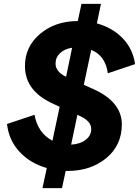

<svg xmlns="http://www.w3.org/2000/svg" viewBox="-20 -865 713 985"><path d="M459 -408Q605 -342 605 -227Q605 -120 525.5 -54Q446 12 326 12H317L298 100H198L220 -3Q135 -27 80 -86.5Q25 -146 16 -229L157 -276Q174 -183 249 -143L286 -317L252 -333Q108 -398 108 -526Q108 -626 186 -691.5Q264 -757 379 -757L398 -845H498L477 -745Q557 -723 609.5 -668.5Q662 -614 673 -536L533 -489Q521 -580 448 -609L410 -430ZM265 -539Q265 -497 319 -471L350 -620Q313 -615 289 -593Q265 -571 265 -539ZM345 -123Q392 -126 420 -148Q448 -170 448 -203Q448 -243 392 -269L377 -276Z"/></svg>

Font: Plus Jakarta Display
Style: Bold Italic
Weight: 700
Italic angle: -12°
Designer: Gumpita Rahayu
Foundry: Tokotype Studio
Version: Version 1.000;hotconv 1.0.109;makeotfexe 2.5.65596